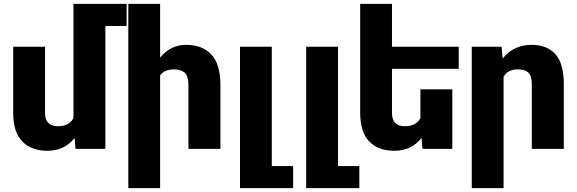

<svg xmlns="http://www.w3.org/2000/svg" viewBox="-20 -770 2984 993"><path d="M634.8 -635.7H524.9V0H370.6L365.7 -56.6Q314 9.8 225.1 9.8Q142.6 9.8 95.5 -38.1Q48.3 -85.9 48.3 -186.5V-528.3H212.9V-185.5Q212.9 -117.2 279.3 -117.2Q337.4 -117.2 359.9 -158.7V-750H634.8Z M808.1 -379.4V203.1H643.6V-750H808.1V-472.2Q861.8 -538.1 942.9 -538.1Q1025.9 -538.1 1072.8 -488.5Q1119.6 -439 1120.1 -330.6V0H954.6V-329.1Q954.6 -375 936 -393.1Q917.5 -411.1 879.4 -411.1Q829.6 -411.1 808.1 -379.4Z M1496.1 88.9V203.1H1221.2V-528.3H1385.7V88.9Z M1838.4 88.9V203.1H1563.5V-528.3H1728V88.9Z M2007.3 -414.1V-185.5Q2007.3 -117.2 2073.7 -117.2Q2131.8 -117.2 2154.3 -158.7V-308.1H2319.3V0H2165L2160.2 -56.6Q2108.4 9.8 2019.5 9.8Q1937 9.8 1889.9 -38.1Q1842.8 -85.9 1842.8 -186.5V-750H2007.3V-528.3H2352.5V-414.1Z M2584.5 -373.5V203.1H2419.9V-528.3H2574.2L2579.6 -466.8Q2634.8 -538.1 2730 -538.1Q2808.1 -538.1 2851.8 -490.5Q2895.5 -442.9 2896 -335V0H2730.5V-333Q2730.5 -364.3 2721.9 -381.1Q2713.4 -397.9 2697.3 -404.5Q2681.2 -411.1 2655.8 -411.1Q2607.4 -411.1 2584.5 -373.5Z"/></svg>

Font: Mardoto Black
Style: Regular
Weight: 900
Designer: Christian Robertson, Vahan Hovhannisyan
Foundry: Google
Version: Version 1.000